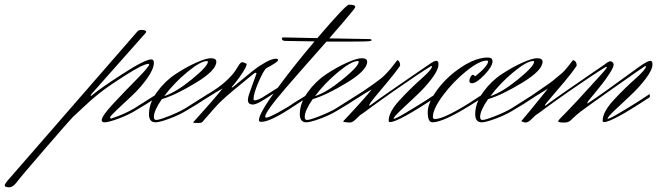

<svg xmlns="http://www.w3.org/2000/svg" viewBox="-322 -521 2810 821"><path d="M-291 253 266 -387Q271 -393 282 -393Q303 -393 303 -385Q303 -382 298 -377L71 -121Q66 -115 66 -113Q66 -111 67 -111Q69 -111 72 -114Q105 -142 201.5 -204.5Q298 -267 325 -267Q336 -267 336 -253Q336 -226 307 -185.5Q278 -145 242.5 -112Q207 -79 178 -51.5Q149 -24 149 -20Q149 -14 153 -14Q209 -32 251 -57L349 -119L350 -106Q305 -76 257 -48Q226 -29 184 -13.5Q142 2 125 2Q113 2 113 -7Q113 -25 163.5 -79Q214 -133 265 -184.5Q316 -236 316 -246Q316 -248 313 -248Q291 -248 213.5 -198.5Q136 -149 104 -123Q85 -108 64 -89.5Q43 -71 29.5 -58Q16 -45 3.5 -33.5Q-9 -22 -11 -20Q-25 -6 -130 115.5Q-235 237 -252 260Q-267 280 -284 280Q-302 279 -302 272Q-302 267 -291 253Z M567 -257Q567 -260 563 -260Q536 -260 479 -213Q422 -166 380 -110Q430 -126 498.5 -182Q567 -238 567 -257ZM336 -21Q336 -8 346 -8Q358 -8 400 -24.5Q442 -41 469 -57L567 -119L568 -106Q523 -76 475 -48Q444 -29 402 -13.5Q360 2 343 2Q315 2 315 -33Q315 -80 349 -127Q383 -174 428.5 -204Q474 -234 516.5 -253Q559 -272 580 -272Q603 -272 603 -257Q603 -220 515.5 -167Q428 -114 370 -97Q336 -48 336 -21Z M871 -149 879 -140Q833 -112 812 -98Q775 -74 760 -74Q738 -74 738 -93Q738 -102 742.5 -116.5Q747 -131 758 -160.5Q769 -190 775 -207L772 -210Q768 -210 763 -206Q662 -125 624 -89Q603 -69 549 -6Q548 -5 545.5 -2Q543 1 542 2Q541 3 536 4Q531 5 524 5Q504 5 504 2Q506 -1 529.5 -26.5Q553 -52 581.5 -85Q610 -118 630 -143L601 -126Q555 -98 534 -84L530 -95L593 -135Q627 -157 651.5 -181Q676 -205 685 -220Q694 -235 701 -245Q708 -255 714 -255Q720 -255 733 -248Q733 -238 717 -213Q701 -188 685 -168L669 -149Q669 -147 670 -147Q673 -147 677 -151Q681 -154 710.5 -178.5Q740 -203 762 -220.5Q784 -238 812.5 -254Q841 -270 858 -270Q867 -270 867 -264Q867 -256 818 -230Q807 -224 784.5 -172.5Q762 -121 762 -97Q762 -92 768 -92Q781 -92 809 -110Z M939 -70Q835 0 796 0Q785 0 785 -7Q785 -35 857 -134Q929 -233 1023 -344Q927 -346 899 -346Q883 -346 883 -357Q883 -361 892 -361L1035 -358Q1157 -501 1170 -501Q1197 -501 1197 -492Q1197 -488 1189 -478Q1154 -435 1086 -357L1254 -354Q1267 -354 1267 -350Q1267 -347 1263 -346Q1257 -343 1164 -343H1074Q1009 -269 979 -235.5Q949 -202 901 -146Q853 -90 832.5 -61Q812 -32 812 -22Q812 -18 817 -18Q827 -18 870 -41.5Q913 -65 935 -81L995 -118L996 -107Q971 -90 939 -70Z M1212 -257Q1212 -260 1208 -260Q1181 -260 1124 -213Q1067 -166 1025 -110Q1075 -126 1143.5 -182Q1212 -238 1212 -257ZM981 -21Q981 -8 991 -8Q1003 -8 1045 -24.5Q1087 -41 1114 -57L1212 -119L1213 -106Q1168 -76 1120 -48Q1089 -29 1047 -13.5Q1005 2 988 2Q960 2 960 -33Q960 -80 994 -127Q1028 -174 1073.5 -204Q1119 -234 1161.5 -253Q1204 -272 1225 -272Q1248 -272 1248 -257Q1248 -220 1160.5 -167Q1073 -114 1015 -97Q981 -48 981 -21Z M1201 -98 1198 -110 1231 -131Q1255 -147 1275 -161.5Q1295 -176 1307 -185.5Q1319 -195 1331.5 -208.5Q1344 -222 1348 -227Q1352 -232 1363.5 -246.5Q1375 -261 1377 -264Q1389 -260 1389 -240Q1369 -211 1335 -170.5Q1301 -130 1279 -103.5Q1257 -77 1257 -71Q1257 -69 1258 -69Q1260 -69 1263 -72Q1287 -90 1347.5 -132Q1408 -174 1458.5 -208.5Q1509 -243 1512 -245Q1534 -261 1544 -261Q1553 -261 1553 -246Q1553 -222 1523 -183Q1493 -144 1457 -111Q1421 -78 1391 -49Q1361 -20 1361 -14Q1361 -13 1362 -13Q1370 -13 1414.5 -39.5Q1459 -66 1500 -92L1541 -119L1542 -106Q1381 1 1346 1Q1340 1 1340 -5Q1340 -42 1386.5 -92.5Q1433 -143 1479 -183.5Q1525 -224 1525 -237Q1525 -239 1523 -239L1521 -238Q1477 -212 1361 -131Q1337 -114 1310 -95Q1283 -76 1265.5 -63Q1248 -50 1233 -39Q1218 -28 1217 -28Q1213 -25 1204.5 -16Q1196 -7 1188.5 -2Q1181 3 1172 3Q1148 1 1147 0Q1146 -1 1146 -3Q1147 -4 1163 -21Q1179 -38 1194.5 -55Q1210 -72 1231.5 -96Q1253 -120 1268 -139L1239 -122Z M1527 2Q1507 2 1507 -41Q1507 -82 1548 -137.5Q1589 -193 1651 -234Q1713 -275 1764 -275Q1784 -275 1784 -259Q1784 -237 1749.5 -201Q1715 -165 1696 -165Q1685 -165 1685 -176Q1685 -183 1690 -192Q1695 -201 1700 -201Q1702 -201 1704.5 -199.5Q1707 -198 1708 -196L1709 -194Q1765 -238 1765 -259Q1765 -262 1760 -262Q1728 -262 1672 -217Q1616 -172 1572.5 -113.5Q1529 -55 1529 -21Q1529 -12 1538 -12Q1575 -12 1684 -80L1744 -119L1745 -106Q1720 -90 1688 -70Q1572 2 1527 2Z M1962 -257Q1962 -260 1958 -260Q1931 -260 1874 -213Q1817 -166 1775 -110Q1825 -126 1893.5 -182Q1962 -238 1962 -257ZM1731 -21Q1731 -8 1741 -8Q1753 -8 1795 -24.5Q1837 -41 1864 -57L1962 -119L1963 -106Q1918 -76 1870 -48Q1839 -29 1797 -13.5Q1755 2 1738 2Q1710 2 1710 -33Q1710 -80 1744 -127Q1778 -174 1823.5 -204Q1869 -234 1911.5 -253Q1954 -272 1975 -272Q1998 -272 1998 -257Q1998 -220 1910.5 -167Q1823 -114 1765 -97Q1731 -48 1731 -21Z M1951 -99 1948 -110 1990 -139Q2011 -153 2027 -164.5Q2043 -176 2056 -187.5Q2069 -199 2076.5 -204.5Q2084 -210 2093.5 -221Q2103 -232 2105 -234.5Q2107 -237 2117 -249.5Q2127 -262 2128 -264Q2144 -260 2144 -240Q2124 -210 2089.5 -169Q2055 -128 2031.5 -101Q2008 -74 2008 -71Q2008 -69 2010 -69Q2011 -69 2014 -72Q2038 -90 2098.5 -132Q2159 -174 2209.5 -208.5Q2260 -243 2263 -245Q2280 -259 2288 -259Q2293 -259 2297.5 -254.5Q2302 -250 2302 -245Q2302 -234 2286 -209Q2270 -184 2252 -161Q2234 -138 2214.5 -114.5Q2195 -91 2194 -90Q2189 -82 2189 -80Q2189 -79 2190 -79Q2192 -79 2194 -81Q2241 -111 2412 -236Q2447 -261 2459 -261Q2468 -261 2468 -246Q2468 -222 2438 -183Q2408 -144 2372 -111Q2336 -78 2306 -49Q2276 -20 2276 -14Q2276 -13 2277 -13Q2285 -13 2329.5 -39.5Q2374 -66 2415 -92L2456 -119L2457 -106Q2296 1 2261 1Q2255 1 2255 -5Q2255 -42 2301.5 -92.5Q2348 -143 2394 -183.5Q2440 -224 2440 -237Q2440 -239 2439 -239Q2437 -239 2436 -238Q2427 -233 2306.5 -148Q2186 -63 2176 -55Q2146 -34 2117 -5Q2107 3 2091 3Q2065 3 2065 -2Q2065 -6 2073 -14Q2133 -74 2241 -194Q2270 -226 2273 -232Q2273 -235 2271 -235Q2268 -235 2264 -232Q2216 -203 2112 -131Q2088 -114 2061 -95Q2034 -76 2016.5 -63Q1999 -50 1984 -39Q1969 -28 1968 -28Q1964 -25 1955.5 -16Q1947 -7 1939.5 -2Q1932 3 1923 3Q1908 -1 1907 -3Q1930 -29 2021 -142Z"/></svg>

Font: Herr Von Muellerhoff
Style: Regular
Weight: 400
Designer: Alejandro Paul
Foundry: Alejandro Paul
Version: Version 1.000